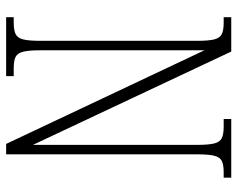

<svg xmlns="http://www.w3.org/2000/svg" viewBox="-92 -662 754 609"><g transform="rotate(90 284.5 -357.0)"><path d="M34 0V-24H51Q75 -24 87.5 -30Q100 -36 104.5 -54Q109 -72 109 -109V-606Q109 -642 104.5 -660Q100 -678 87.5 -684Q75 -690 52 -690H34V-714H143L439 -85V-606Q439 -642 434.5 -660Q430 -678 417.5 -684Q405 -690 382 -690H357V-714H543V-690H526Q502 -690 490 -684Q478 -678 473.5 -660Q469 -642 469 -605V0H436L139 -629V-109Q139 -72 143.5 -54Q148 -36 160 -30Q172 -24 196 -24H221V0Z"/></g></svg>

Font: Noto Serif Hebrew ExtraCondensed ExtraLight
Style: Regular
Weight: 200
Width: 2
Designer: Monotype Design Team
Foundry: Monotype Imaging Inc.
Version: Version 2.004; ttfautohint (v1.8.4.7-5d5b)